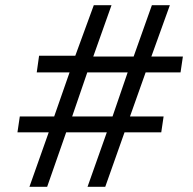

<svg xmlns="http://www.w3.org/2000/svg" viewBox="-20 -717 739 737"><path d="M93 0 167 -209H47L56 -270H188L247 -439H121L130 -503H269L340 -697H408L338 -500H493L563 -697H632L561 -500H682L673 -439H539L479 -270H608L599 -209H458L384 0H316L390 -209H234L161 0ZM257 -270H412L470 -439H315Z"/></svg>

Font: Hanken Grotesk
Style: Italic
Weight: 400
Italic angle: -8°
Designer: Alfredo Marco Pradil
Foundry: Hanken Design Co.
Version: Version 3.013